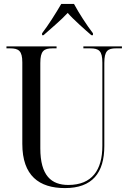

<svg xmlns="http://www.w3.org/2000/svg" viewBox="-20 -951 656 981"><path d="M195 -781V-771H202C240 -805 291 -847 326 -885C352 -854 420 -794 447 -771H455V-781C424 -821 382 -886 358 -931H293C267 -886 226 -821 195 -781ZM312 10C451 10 513 -67 513 -205V-629C513 -691 530 -704 573 -704H603V-714H406V-704H440C486 -704 503 -691 503 -631V-206C503 -82 450 -6 329 -6C243 -6 186 -53 186 -193V-629C186 -691 204 -704 249 -704H269V-714H13V-704H31C76 -704 94 -691 94 -632V-216C94 -53 180 10 312 10Z"/></svg>

Font: Noto Serif Display Condensed
Style: Regular
Weight: 400
Width: 3
Designer: Monotype Design Team
Foundry: Monotype Imaging Inc.
Version: Version 2.009